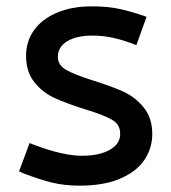

<svg xmlns="http://www.w3.org/2000/svg" viewBox="-20 -575 539 604"><path d="M409 -433 441 -522 430 -526Q395 -538 358 -546.5Q321 -555 268 -555Q206 -555 159 -535Q112 -515 87 -480Q62 -445 62 -400Q62 -349 88 -316.5Q114 -284 151 -267Q188 -250 245 -232Q305 -214 332 -198.5Q359 -183 358 -153Q358 -122 325 -103.5Q292 -85 238 -85Q179 -85 88 -119L73 -125L40 -36L53 -30Q105 -10 144 -0.5Q183 9 230 9Q310 9 361.5 -14.5Q413 -38 436 -74.5Q459 -111 459 -153Q459 -204 432 -237Q405 -270 367.5 -287Q330 -304 272 -322Q215 -340 188.5 -355Q162 -370 162 -396Q162 -427 191 -445Q220 -463 271 -463Q306 -463 338.5 -455.5Q371 -448 409 -433Z"/></svg>

Font: Cambay Devanagari
Style: Regular
Weight: 700
Designer: Pooja Saxena
Foundry: Pooja Saxena
Version: Version 1.095;PS 001.095;hotconv 1.0.70;makeotf.lib2.5.58329